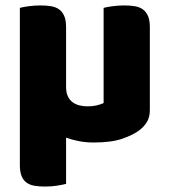

<svg xmlns="http://www.w3.org/2000/svg" viewBox="-20 -508 624 706"><path d="M53 -479Q63 -482 84.5 -485Q106 -488 129 -488Q151 -488 168.5 -485Q186 -482 198 -473Q210 -464 216.5 -448.5Q223 -433 223 -408V-188Q223 -168 229.5 -154Q236 -140 247 -132Q258 -124 272 -120.5Q286 -117 302 -117Q321 -117 335.5 -120.5Q350 -124 361 -129V-479Q371 -482 392.5 -485Q414 -488 437 -488Q459 -488 476.5 -485Q494 -482 506 -473Q518 -464 524.5 -448.5Q531 -433 531 -408V-103Q531 -78 520.5 -60Q510 -42 491 -28Q468 -11 428.5 2.5Q389 16 324 16Q296 16 270 11Q244 6 223 -2V168Q213 171 191 174.5Q169 178 146 178Q124 178 106.5 175Q89 172 77 163Q65 154 59 138.5Q53 123 53 98Z"/></svg>

Font: Baloo Bhai
Style: Regular
Weight: 400
Designer: Supriya Tembe, Noopur Datye and Ek Type
Foundry: Ek Type
Version: Version 1.443;PS 1.000;hotconv 16.6.51;makeotf.lib2.5.65220;